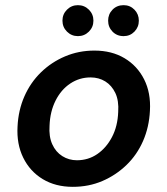

<svg xmlns="http://www.w3.org/2000/svg" viewBox="-20 -712 649 744"><path d="M262 12Q195 12 145.5 -18Q96 -48 70 -101Q44 -154 48 -222Q51 -285 74.5 -338.5Q98 -392 138.5 -431.5Q179 -471 232 -493.5Q285 -516 346 -516Q413 -516 462.5 -486.5Q512 -457 538.5 -404.5Q565 -352 561 -283Q558 -220 534.5 -166Q511 -112 470 -72.5Q429 -33 376.5 -10.5Q324 12 262 12ZM278 -91Q322 -91 357 -115Q392 -139 414 -181Q436 -223 438 -278Q441 -322 427 -351.5Q413 -381 388 -396.5Q363 -412 331 -412Q288 -412 252.5 -388.5Q217 -365 195.5 -322.5Q174 -280 172 -225Q169 -183 182.5 -153Q196 -123 221.5 -107Q247 -91 278 -91ZM282 -572Q257 -572 239.5 -589.5Q222 -607 222 -632Q222 -657 239.5 -674.5Q257 -692 282 -692Q307 -692 324.5 -674.5Q342 -657 342 -632Q342 -607 324.5 -589.5Q307 -572 282 -572ZM459 -572Q433 -572 416 -589.5Q399 -607 399 -632Q399 -657 416 -674.5Q433 -692 459 -692Q484 -692 501 -674.5Q518 -657 518 -632Q518 -607 501 -589.5Q484 -572 459 -572Z"/></svg>

Font: DM Sans SemiBold
Style: Italic
Weight: 600
Italic angle: -10°
Designer: Colophon Foundry, Jonny Pinhorn
Foundry: Colophon Foundry
Version: Version 4.004;gftools[0.9.30]